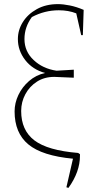

<svg xmlns="http://www.w3.org/2000/svg" viewBox="-20 -762 431 934"><path d="M313 152 303 149 335 10Q185 -4 118 -59.5Q51 -115 51 -220Q51 -261 69.5 -300Q88 -339 121.5 -368Q155 -397 199 -407Q138 -424 102.5 -470Q67 -516 67 -572Q67 -616 91 -654.5Q115 -693 159 -717.5Q203 -742 262 -742Q287 -742 319.5 -735.5Q352 -729 387 -714L383 -591H375L351 -697Q313 -712 266 -712Q197 -712 135 -679Q99 -630 99 -572Q99 -512 143.5 -470Q188 -428 255 -418L339 -423V-384L244 -388Q196 -388 160 -365Q124 -342 103.5 -304Q83 -266 83 -222Q83 -128 147.5 -79Q212 -30 360 -18L369 -12V-4Q369 74 313 152Z"/></svg>

Font: Piazzolla Thin
Style: Regular
Weight: 100
Designer: Juan Pablo del Peral
Foundry: Huerta Tipografica
Version: Version 1.330